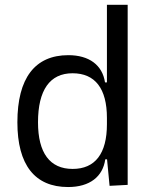

<svg xmlns="http://www.w3.org/2000/svg" viewBox="-20 -752 626 782"><path d="M257.3 9.8C345.7 9.8 398.9 -32.7 408.7 -103H416L426.3 4.9L500 1V-732.4H415.5V-416.5H407.7C397 -487.3 342.8 -527.3 258.3 -527.3C122.1 -527.3 50.8 -433.6 50.8 -253.9C50.8 -80.6 121.6 9.8 257.3 9.8ZM415.5 -246.1C415.5 -126.5 367.7 -64 275.9 -64C183.1 -64 134.8 -128.9 134.8 -253.9C134.8 -385.3 183.1 -453.6 275.4 -453.6C367.7 -453.6 415.5 -391.1 415.5 -271.5Z"/></svg>

Font: Cascadia Mono PL SemiLight
Style: Regular
Weight: 350
Monospace: yes
Designer: Aaron Bell
Foundry: Saja Typeworks
Version: Version 2404.023